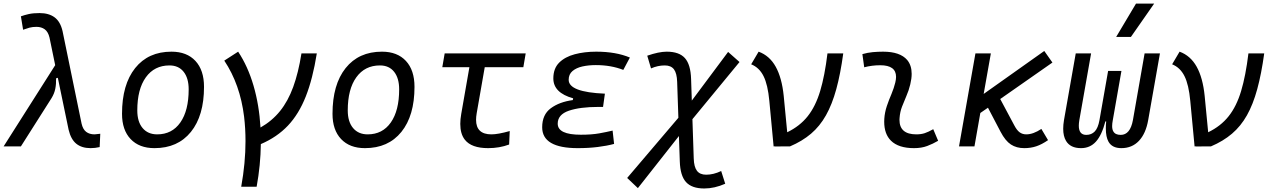

<svg xmlns="http://www.w3.org/2000/svg" viewBox="-29 -815 7080 1069"><path d="M475.6 9.8Q426.3 9.8 396 -14.6Q365.7 -39.1 353 -92.8L293 -381.8L283.2 -378.9Q284.2 -347.7 278.8 -320.6Q273.4 -293.5 257.3 -267.6L87.4 0H-8.8L278.3 -452.1L246.6 -606Q238.8 -638.2 220 -651.9Q201.2 -665.5 174.3 -665.5Q151.9 -665.5 135 -660.9Q118.2 -656.2 99.6 -649.4L87.4 -724.1Q107.4 -731.4 131.6 -736.8Q155.8 -742.2 191.4 -742.2Q242.7 -742.2 274.9 -718.5Q307.1 -694.8 319.3 -641.6L425.3 -126.5Q432.6 -94.7 450.9 -80.8Q469.2 -66.9 497.6 -66.9Q503.4 -66.9 529.3 -70.3L525.9 3.9Q500.5 9.8 475.6 9.8Z M831.1 9.8Q746.1 9.8 698.2 -40.8Q650.4 -91.3 650.4 -181.2Q650.4 -344.2 723.4 -435.8Q796.4 -527.3 925.8 -527.3Q1011.2 -527.3 1059.1 -475.8Q1106.9 -424.3 1106.9 -331.5Q1106.9 -170.9 1033.9 -80.6Q960.9 9.8 831.1 9.8ZM846.2 -66.9Q928.7 -66.9 975.1 -133.1Q1021.5 -199.2 1021.5 -317.4Q1021.5 -379.9 993.4 -415.3Q965.3 -450.7 914.6 -450.7Q830.6 -450.7 783 -384.5Q735.4 -318.4 735.4 -200.2Q735.4 -137.2 764.9 -102.1Q794.4 -66.9 846.2 -66.9Z M1314 224.6Q1337.9 92.3 1337.9 -29.3Q1337.9 -99.1 1330.1 -165Q1308.1 -345.2 1219.7 -477.5L1296.9 -527.3Q1351.1 -445.8 1382.6 -337.9Q1414.1 -230 1421.4 -105Q1485.8 -141.6 1530.3 -196.8Q1574.7 -252 1603.5 -330.8Q1632.3 -409.7 1649.4 -517.6H1734.9Q1712.4 -376.5 1673.6 -278.1Q1634.8 -179.7 1574 -115.5Q1513.2 -51.3 1423.3 -12.7Q1421.9 104 1399.9 224.6Z M2002.9 9.8Q1918 9.8 1870.1 -40.8Q1822.3 -91.3 1822.3 -181.2Q1822.3 -344.2 1895.3 -435.8Q1968.3 -527.3 2097.7 -527.3Q2183.1 -527.3 2231 -475.8Q2278.8 -424.3 2278.8 -331.5Q2278.8 -170.9 2205.8 -80.6Q2132.8 9.8 2002.9 9.8ZM2018.1 -66.9Q2100.6 -66.9 2147 -133.1Q2193.4 -199.2 2193.4 -317.4Q2193.4 -379.9 2165.3 -415.3Q2137.2 -450.7 2086.4 -450.7Q2002.4 -450.7 1954.8 -384.5Q1907.2 -318.4 1907.2 -200.2Q1907.2 -137.2 1936.8 -102.1Q1966.3 -66.9 2018.1 -66.9Z M2689 9.8Q2595.7 9.8 2559.1 -37.1Q2533.7 -69.3 2533.7 -125Q2533.7 -150.4 2539.1 -181.2L2584.5 -440.9H2433.6L2446.8 -517.6H2897.9L2884.8 -440.9H2669.9L2625 -184.1Q2621.6 -164.1 2621.6 -147.9Q2621.6 -66.9 2707 -66.9Q2743.7 -66.9 2809.1 -85.4L2805.7 -10.3Q2751.5 9.8 2689 9.8Z M3188 9.8Q2989.7 9.8 2989.7 -106.4Q2989.7 -176.8 3037.6 -212.2Q3085.4 -247.6 3160.2 -257.8L3162.1 -267.6Q3051.8 -298.3 3051.8 -378.4Q3051.8 -433.6 3084.2 -466.1Q3116.7 -498.5 3170.9 -512.9Q3225.1 -527.3 3290.5 -527.3Q3400.4 -527.3 3478 -494.6L3441.4 -425.8Q3373 -452.6 3288.1 -452.6Q3248.5 -452.6 3214.1 -445.1Q3179.7 -437.5 3158.4 -419.4Q3137.2 -401.4 3137.2 -370.6Q3137.2 -301.8 3338.9 -293.5L3328.6 -219.7H3302.7Q3200.2 -219.7 3138.2 -198.5Q3076.2 -177.2 3076.2 -126.5Q3076.2 -64.9 3205.1 -64.9Q3265.6 -64.9 3307.4 -72.5Q3349.1 -80.1 3381.8 -87.9L3390.1 -13.7Q3350.1 -2.9 3299.1 3.4Q3248 9.8 3188 9.8Z M3522.5 232.4 3462.9 175.8 3748 -159.2 3741.2 -358.9Q3739.7 -407.2 3723.4 -429Q3707 -450.7 3672.4 -450.7Q3633.3 -450.7 3595.7 -434.1L3574.7 -504.9Q3639.2 -527.3 3683.1 -527.3Q3752.4 -527.3 3784.4 -491.5Q3816.4 -455.6 3818.8 -375L3822.8 -254.9L4024.9 -525.9L4088.4 -469.7L3826.2 -151.4L3833.5 67.4Q3835 114.7 3851.6 136.2Q3868.2 157.7 3902.8 157.7Q3943.4 157.7 3986.3 137.2L4008.8 208Q3949.2 234.4 3892.1 234.4Q3822.8 234.4 3790.5 198.7Q3758.3 163.1 3755.9 83.5L3751 -57.6Z M4278.3 0.5 4254.4 -253.4Q4246.1 -343.3 4222.2 -391.1Q4198.2 -439 4153.3 -457L4194.8 -527.3Q4255.9 -504.9 4290 -443.4Q4324.2 -381.8 4334.5 -281.2L4354 -78.6Q4423.8 -112.3 4467.8 -167.5Q4511.7 -222.7 4537.4 -307.9Q4563 -393.1 4578.1 -517.6H4666Q4650.4 -403.3 4627.2 -318.6Q4604 -233.9 4569.8 -173.1Q4535.6 -112.3 4486.6 -70.6Q4437.5 -28.8 4369.6 0L4282.2 0.5L4283.7 -1.5Z M5167 -95.7 5194.3 -31.2Q5165.5 -14.2 5133.5 -2.2Q5101.6 9.8 5060.1 9.8Q4973.6 9.8 4931.6 -31.7Q4894 -68.8 4894 -137.2Q4894 -145 4894.5 -153.3Q4897 -189.9 4908.7 -224.6Q4920.4 -259.3 4934.6 -292Q4948.2 -324.7 4955.6 -355Q4960 -373 4960 -387.2Q4960 -451.7 4872.1 -451.7Q4825.7 -451.7 4782.7 -440.4L4772.5 -513.7Q4801.3 -522 4830.1 -524.7Q4858.9 -527.3 4887.7 -527.3Q4982.4 -527.3 5022 -481Q5046.9 -451.2 5046.9 -403.8Q5046.9 -377.4 5039.1 -345.2Q5030.8 -310.5 5017.6 -280.8Q5004.4 -250.5 4993.2 -221.2Q4981.9 -191.9 4979.5 -157.7Q4979 -152.8 4979 -147.9Q4979 -66.9 5072.8 -66.9Q5099.1 -66.9 5119.4 -73.5Q5139.6 -80.1 5167 -95.7Z M5310.5 0 5401.9 -517.6H5487.8L5447.8 -292L5785.2 -531.2L5830.6 -466.8L5540 -263.7L5618.7 -116.2Q5632.8 -89.4 5648.4 -78.1Q5664.1 -66.9 5685.1 -66.9Q5723.6 -66.9 5769 -97.2L5806.2 -34.7Q5771.5 -10.7 5740.7 -0.5Q5710 9.8 5673.8 9.8Q5630.4 9.8 5599.4 -10.5Q5568.4 -30.8 5542 -81.1L5471.7 -215.3L5429.2 -186L5396.5 0Z M6214.4 9.8Q6162.6 9.8 6142.6 -26.4Q6127.9 -52.7 6127.9 -100.1Q6127.9 -118.2 6129.9 -139.2H6125.5Q6105.5 -62.5 6072.8 -26.4Q6040 9.8 5989.7 9.8Q5930.2 9.8 5906.2 -30.8Q5890.6 -57.1 5890.6 -98.1Q5890.6 -120.1 5895 -146.5L5960.4 -517.6H6045.9L5980.5 -146.5Q5977.5 -128.9 5977.5 -115.2Q5977.5 -64 6019 -64Q6047.9 -64 6066.2 -83Q6084.5 -102.1 6092.3 -145L6140.6 -419.9H6214.8L6166.5 -144.5Q6163.1 -127 6163.1 -113.3Q6163.1 -93.8 6169.9 -83Q6180.7 -64 6210.9 -64Q6263.7 -64 6278.8 -146.5L6343.8 -517.6H6429.2L6363.8 -146.5Q6350.6 -71.3 6312.3 -30.8Q6273.9 9.8 6214.4 9.8ZM6185.5 -609.4 6295.9 -794.9H6397L6267.6 -609.4Z M6622.1 0.5 6598.1 -253.4Q6589.8 -343.3 6565.9 -391.1Q6542 -439 6497.1 -457L6538.6 -527.3Q6599.6 -504.9 6633.8 -443.4Q6668 -381.8 6678.2 -281.2L6697.8 -78.6Q6767.6 -112.3 6811.5 -167.5Q6855.5 -222.7 6881.1 -307.9Q6906.7 -393.1 6921.9 -517.6H7009.8Q6994.1 -403.3 6970.9 -318.6Q6947.8 -233.9 6913.6 -173.1Q6879.4 -112.3 6830.3 -70.6Q6781.2 -28.8 6713.4 0L6626 0.5L6627.4 -1.5Z"/></svg>

Font: CaskaydiaCove NFP SemiLight
Style: Italic
Weight: 350
Italic angle: -10°
Designer: Aaron Bell
Foundry: Saja Typeworks
Version: Version 2111.001; VTT 6.35;Nerd Fonts 3.1.1